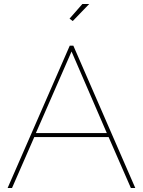

<svg xmlns="http://www.w3.org/2000/svg" viewBox="-20 -938 714 958"><path d="M328 -710H346L655 0H633L522 -254H151L40 0H18ZM513 -274 337 -681 159 -274ZM343 -833 327 -845 391 -918H425Z"/></svg>

Font: Raleway Thin
Style: Regular
Weight: 100
Designer: Matt McInerney, Pablo Impallari, Rodrigo Fuenzalida
Foundry: Matt McInerney, Pablo Impallari, Rodrigo Fuenzalida
Version: Version 4.026